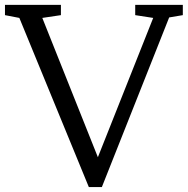

<svg xmlns="http://www.w3.org/2000/svg" viewBox="-46 -756 759 776"><path d="M349.6 -120.6 573.2 -683.6 500.5 -694.8V-736.3H692.9V-694.8L637.7 -685.5L365.7 0H313L32.2 -683.6L-25.9 -694.8V-736.3H200.2V-694.8L125 -683.6Z"/></svg>

Font: Habibi
Style: Regular
Weight: 400
Designer: Magnus Gaarde
Foundry: Magnus Gaarde
Version: Version 1.001